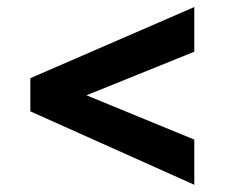

<svg xmlns="http://www.w3.org/2000/svg" viewBox="-20 -546 640 544"><path d="M66 -230.5V-324.5L530.5 -526V-399.5L225 -276L530.5 -150.5V-22.5Z"/></svg>

Font: JuliaMono ExtraBold
Style: Regular
Weight: 800
Monospace: yes
Designer: cormullion
Foundry: corm
Version: Version 0.055; ttfautohint (v1.8.4)